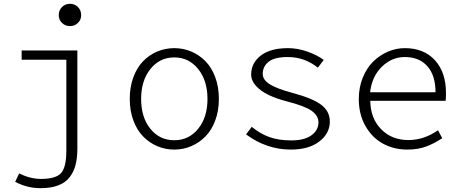

<svg xmlns="http://www.w3.org/2000/svg" viewBox="-20 -776 2438 1013"><path d="M290 -695.8Q290 -722.2 307.1 -739Q324.2 -755.9 349.1 -755.9Q374 -755.9 391.1 -739Q408.2 -722.2 408.2 -695.8Q408.2 -671.4 390.9 -654.8Q373.5 -638.2 349.1 -638.2Q324.7 -638.2 307.4 -654.8Q290 -671.4 290 -695.8ZM193.8 216.8Q122.6 216.8 60.1 183.1L81.1 139.2Q140.6 168 195.8 168Q274.9 168 302.5 137Q330.1 106 330.1 17.1V-460.9H94.2V-509.8H388.2V8.8Q388.2 58.1 378.4 95Q368.7 131.8 346.7 159.9Q324.7 188 286.4 202.4Q248 216.8 193.8 216.8Z M664.6 -253.9Q664.6 -316.4 683.3 -367.7Q702.1 -418.9 734.4 -452.4Q766.6 -485.8 809.1 -503.9Q851.6 -522 899.4 -522Q947.3 -522 989.7 -503.9Q1032.2 -485.8 1064.7 -452.4Q1097.2 -418.9 1116 -367.7Q1134.8 -316.4 1134.8 -253.9Q1134.8 -192.4 1116 -141.4Q1097.2 -90.3 1064.7 -56.9Q1032.2 -23.4 989.7 -5.1Q947.3 13.2 899.4 13.2Q851.6 13.2 809.1 -5.1Q766.6 -23.4 734.4 -56.9Q702.1 -90.3 683.3 -141.4Q664.6 -192.4 664.6 -253.9ZM1074.7 -253.9Q1074.7 -351.1 1025.4 -412.1Q976.1 -473.1 899.4 -473.1Q822.8 -473.1 773.7 -412.1Q724.6 -351.1 724.6 -253.9Q724.6 -156.7 773.4 -96.4Q822.3 -36.1 899.4 -36.1Q976.6 -36.1 1025.6 -96.7Q1074.7 -157.2 1074.7 -253.9Z M1514.2 13.2Q1386.7 13.2 1278.3 -66.9L1308.1 -106.9Q1351.1 -71.3 1400.1 -53.2Q1449.2 -35.2 1517.1 -35.2Q1585.9 -35.2 1623 -62Q1660.2 -88.9 1660.2 -130.9Q1660.2 -165.5 1624.3 -191.2Q1588.4 -216.8 1493.2 -241.2Q1438.5 -255.4 1397.5 -274.9Q1356.4 -294.4 1330.8 -322.5Q1305.2 -350.6 1305.2 -382.8Q1305.2 -443.4 1355.7 -482.7Q1406.2 -522 1500 -522Q1548.3 -522 1599.9 -504.4Q1651.4 -486.8 1688 -460L1657.2 -418.9Q1586.4 -475.1 1499 -475.1Q1428.2 -475.1 1397.2 -450.2Q1366.2 -425.3 1366.2 -386.2Q1366.2 -353.5 1406 -329.8Q1445.8 -306.2 1522.5 -286.1Q1629.9 -257.3 1675 -222.9Q1720.2 -188.5 1720.2 -134.8Q1720.2 -72.3 1664.8 -29.5Q1609.4 13.2 1514.2 13.2Z M2128.9 13.2Q2058.1 13.2 2000.5 -18.3Q1942.9 -49.8 1908 -111.3Q1873 -172.9 1873 -253.9Q1873 -314 1893.6 -365.2Q1914.1 -416.5 1948 -450.2Q1981.9 -483.9 2025.4 -502.9Q2068.8 -522 2115.7 -522Q2216.3 -522 2274.7 -458.3Q2333 -394.5 2333 -285.2Q2333 -257.3 2331.1 -244.1H1933.6Q1934.6 -152.3 1990.5 -94.7Q2046.4 -37.1 2134.8 -37.1Q2217.3 -37.1 2291 -88.9L2313 -46.9Q2271.5 -19 2228.3 -2.9Q2185.1 13.2 2128.9 13.2ZM1932.6 -289.1H2277.8Q2277.8 -378.4 2234.6 -426.8Q2191.4 -475.1 2115.7 -475.1Q2047.4 -475.1 1994.9 -424.1Q1942.4 -373 1932.6 -289.1Z"/></svg>

Font: Office Code Pro Light
Style: Regular
Weight: 300
Designer: Nathan Rutzky & Paul D. Hunt
Foundry: Adobe Systems Incorporated
Version: Version 1.004;PS 001.004;hotconv 1.0.70;makeotf.lib2.5.58329